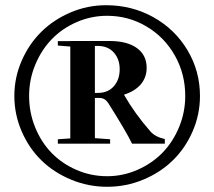

<svg xmlns="http://www.w3.org/2000/svg" viewBox="-20 -737 830 744"><path d="M395 -13.2Q321.8 -13.2 255.1 -41Q188.5 -68.8 140.4 -115.7Q92.3 -162.6 64 -228Q35.6 -293.5 35.6 -365.2Q35.6 -436.5 64 -501.5Q92.3 -566.4 139.9 -613.5Q187.5 -660.6 253.2 -688.7Q318.8 -716.8 391.1 -716.8Q491.2 -716.8 574.7 -670.2Q658.2 -623.5 706.5 -542.5Q754.9 -461.4 754.9 -365.2Q754.9 -293.5 726.6 -228.3Q698.2 -163.1 650.1 -116Q602.1 -68.8 535.4 -41Q468.8 -13.2 395 -13.2ZM395 -54.2Q456.5 -54.2 512.7 -78.9Q568.8 -103.5 609.4 -145Q649.9 -186.5 673.8 -244.1Q697.8 -301.8 697.8 -365.2Q697.8 -450.7 657.5 -522Q617.2 -593.3 547.6 -634.5Q478 -675.8 395 -675.8Q333.5 -675.8 277.3 -651.4Q221.2 -627 180.9 -585.4Q140.6 -543.9 116.7 -486.3Q92.8 -428.7 92.8 -365.2Q92.8 -301.3 116.2 -243.7Q139.6 -186 179.9 -144.5Q220.2 -103 276.4 -78.6Q332.5 -54.2 395 -54.2ZM204.1 -180.2V-197.3L252.4 -200.7V-556.6L204.1 -560.5V-577.6H252.4V-578.1H404.8Q472.7 -578.1 510.5 -550.8Q548.3 -523.4 548.3 -474.1Q548.3 -437.5 525.9 -410.6Q503.4 -383.8 460.4 -370.1Q502.9 -295.9 563 -227.5Q581.5 -206.5 618.7 -198.2V-180.2H491.7Q468.8 -228 398.9 -338.4Q386.2 -357.4 366.2 -357.4H347.7V-201.7L406.7 -197.3V-180.2ZM347.7 -559.1V-377H359.4Q398.4 -377 421.1 -402.8Q443.8 -428.7 443.8 -468.8Q443.8 -507.8 421.1 -533.4Q398.4 -559.1 357.4 -559.1Z"/></svg>

Font: Elstob 14pt
Style: Bold
Weight: 700
Designer: Peter S. Baker
Version: Version 1.015